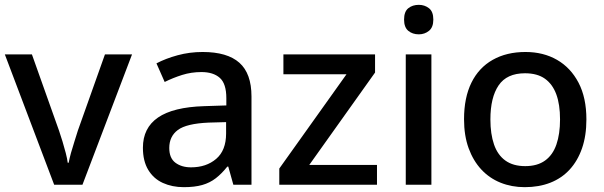

<svg xmlns="http://www.w3.org/2000/svg" viewBox="-20 -764 2496 794"><path d="M204 0 0 -539H112L224 -224Q231 -204 238.5 -179Q246 -154 252 -131Q258 -108 260 -91H264Q267 -108 273.5 -131.5Q280 -155 288 -179.5Q296 -204 302 -224L414 -539H526L321 0Z M818 -549Q920 -549 970 -504.5Q1020 -460 1020 -365V0H945L924 -75H920Q897 -46 872.5 -27Q848 -8 816.5 1Q785 10 740 10Q692 10 653.5 -7.5Q615 -25 593 -61.5Q571 -98 571 -153Q571 -235 633.5 -278Q696 -321 824 -325L916 -328V-358Q916 -418 889 -442Q862 -466 813 -466Q771 -466 733 -454Q695 -442 661 -425L627 -502Q665 -522 714.5 -535.5Q764 -549 818 -549ZM843 -257Q751 -253 715.5 -226.5Q680 -200 680 -152Q680 -110 705.5 -91Q731 -72 770 -72Q833 -72 874 -107Q915 -142 915 -212V-259Z M1539 0H1135V-67L1413 -457H1152V-539H1531V-464L1259 -82H1539Z M1764 -539V0H1658V-539ZM1712 -744Q1736 -744 1754 -730Q1772 -716 1772 -683Q1772 -651 1754 -636.5Q1736 -622 1712 -622Q1686 -622 1668.5 -636.5Q1651 -651 1651 -683Q1651 -716 1668.5 -730Q1686 -744 1712 -744Z M2405 -270Q2405 -203 2387 -151Q2369 -99 2336 -63Q2303 -27 2256 -8.5Q2209 10 2150 10Q2096 10 2050 -8.5Q2004 -27 1970.5 -63Q1937 -99 1918 -151Q1899 -203 1899 -271Q1899 -360 1929.5 -422Q1960 -484 2017.5 -516.5Q2075 -549 2153 -549Q2227 -549 2283.5 -516.5Q2340 -484 2372.5 -422Q2405 -360 2405 -270ZM2008 -270Q2008 -210 2023 -166.5Q2038 -123 2070 -100Q2102 -77 2152 -77Q2202 -77 2234 -100Q2266 -123 2281 -166.5Q2296 -210 2296 -270Q2296 -332 2280.5 -374Q2265 -416 2233.5 -438.5Q2202 -461 2151 -461Q2076 -461 2042 -411Q2008 -361 2008 -270Z"/></svg>

Font: Noto Sans Thai Medium
Style: Regular
Weight: 500
Designer: Monotype Design Team
Foundry: Monotype Imaging Inc.
Version: Version 2.001